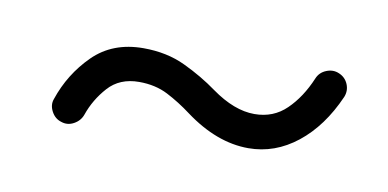

<svg xmlns="http://www.w3.org/2000/svg" viewBox="-31 -725 491 243"><g transform="rotate(10 215.0 -603.0)"><path d="M54.7 -542Q46.4 -544.4 42 -552.7Q37.6 -561 40.5 -568.8Q51.8 -602.5 76.7 -627.2Q101.6 -651.9 141.1 -651.9Q171.4 -651.9 195.1 -640.6Q218.8 -629.4 238.3 -615.2Q267.6 -594.2 293.5 -594.2Q317.9 -594.2 334.5 -610.4Q351.1 -626.5 361.8 -651.9Q365.2 -660.2 373.8 -663.6Q382.3 -667 390.1 -663.6Q398.4 -660.2 401.9 -651.9Q405.3 -643.6 401.9 -635.3Q384.3 -595.2 356 -572.8Q327.6 -550.3 293.5 -550.3Q252.9 -550.3 211.9 -580.6Q196.3 -592.3 180.2 -600.6Q164.1 -608.9 143.1 -608.9Q118.2 -608.9 103.5 -592.5Q88.9 -576.2 82 -556.2Q79.1 -547.9 71 -543.5Q63 -539.1 54.7 -542Z"/></g></svg>

Font: Mikhak Light
Style: Regular
Weight: 300
Designer: Amin Abedi
Version: Version 3.3